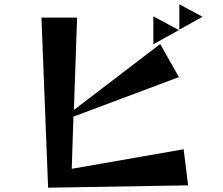

<svg xmlns="http://www.w3.org/2000/svg" viewBox="-20 -854 1040 894"><path d="M815 -716V-834L923 -776ZM694 -648V-778L813 -714ZM204 20 173 -772H339L324 -342L726 -649L813 -495L322 -311L314 -68L835 -159L856 9Z"/></svg>

Font: Reggae One
Style: Regular
Weight: 400
Designer: Fontworks Inc.
Foundry: Fontworks Inc.
Version: Version 1.100